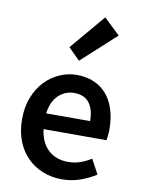

<svg xmlns="http://www.w3.org/2000/svg" viewBox="-90 -865 687 938"><g transform="rotate(10 253.5 -396.0)"><path d="M265 -573 208 -630 355 -804 435 -728ZM283 12Q232 12 188 -5.5Q144 -23 111 -56Q78 -89 59.5 -136.5Q41 -184 41 -245Q41 -305 60 -353Q79 -401 110.5 -434Q142 -467 183 -485Q224 -503 267 -503Q317 -503 355 -486Q393 -469 418.5 -438Q444 -407 457 -364Q470 -321 470 -270Q470 -253 468.5 -238Q467 -223 465 -214H153Q161 -148 199.5 -112.5Q238 -77 298 -77Q330 -77 357.5 -86.5Q385 -96 412 -113L451 -41Q416 -18 373 -3Q330 12 283 12ZM152 -292H370Q370 -349 345.5 -381.5Q321 -414 270 -414Q226 -414 193 -383Q160 -352 152 -292Z"/></g></svg>

Font: TypoPRO Source Sans Pro
Style: Regular
Weight: 600
Designer: Paul D. Hunt
Foundry: Adobe Systems Incorporated
Version: Version 2.020;PS 2.000;hotconv 1.0.86;makeotf.lib2.5.63406